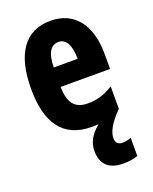

<svg xmlns="http://www.w3.org/2000/svg" viewBox="-147 -641 764 959"><g transform="rotate(-20 234.5 -161.5)"><path d="M336 101C336 71 352 32 412 -29V-148C364 -118 324 -107 276 -107C209 -107 177 -145 176 -231H439V-309C439 -466 367 -559 240 -559C104 -559 34 -456 34 -272C34 -94 100 10 255 10C267 10 279 10 290 9C245 46 225 85 225 128C225 194 260 236 340 236C364 236 396 233 418 224V127C408 133 385 137 372 137C351 137 336 125 336 101ZM243 -446C281 -446 304 -408 304 -334H177C178 -415 204 -446 243 -446Z"/></g></svg>

Font: Noto Sans Armenian ExtraCondensed ExtraBold
Style: Regular
Weight: 800
Width: 2
Designer: Monotype Design Team
Foundry: Monotype Imaging Inc.
Version: Version 2.008